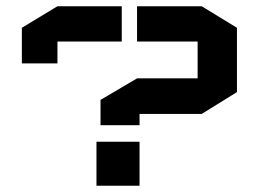

<svg xmlns="http://www.w3.org/2000/svg" viewBox="-20 -595 829 615"><path d="M289 -141H427V0H289ZM739 -300 626 -230H427V-194H302V-275L419 -344H613V-462H419V-575H626L739 -506ZM50 -392V-506L164 -575H370V-462H164V-392Z"/></svg>

Font: Wallpoet
Style: Regular
Weight: 400
Designer: Lars Berggren
Foundry: Lars Berggren
Version: Version 1.000